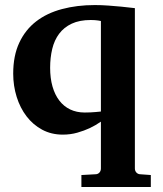

<svg xmlns="http://www.w3.org/2000/svg" viewBox="-20 -520 643 759"><path d="M378.9 -437Q374 -438 367.7 -439Q362.3 -439.9 354.7 -440.4Q347.2 -440.9 338.9 -440.9Q294.4 -440.9 263.7 -426.5Q232.9 -412.1 213.9 -386.7Q194.8 -361.3 186.5 -326.7Q178.2 -292 178.2 -252Q178.2 -210.9 187.5 -178.2Q196.8 -145.5 214.4 -122.6Q231.9 -99.6 257.3 -87.4Q282.7 -75.2 314.9 -75.2Q326.2 -75.2 337.4 -75.7Q348.6 -76.2 357.9 -77.1Q368.7 -78.1 378.9 -79.1ZM301.8 219.2V171.9L356.9 168.9Q366.7 168.9 372.8 162.4Q378.9 155.8 378.9 146V-39.1Q357.9 -24.4 334 -13.2Q313 -3.4 285.9 4.4Q258.8 12.2 228 12.2Q183.1 12.2 146.7 -7.3Q110.4 -26.9 85 -60.1Q59.6 -93.3 45.9 -137Q32.2 -180.7 32.2 -229Q32.2 -299.8 56.2 -351.1Q80.1 -402.3 122.8 -435.3Q165.5 -468.3 224.9 -484.1Q284.2 -500 355 -500Q380.4 -500 408.2 -498Q436 -496.1 459.5 -493.7Q486.8 -491.2 513.2 -487.8V146Q513.2 155.8 519.5 162.4Q525.9 168.9 535.2 168.9L576.2 171.9V219.2Z"/></svg>

Font: Charis SIL Phon
Style: Bold
Weight: 700
Foundry: SIL International
Version: Version 5.000